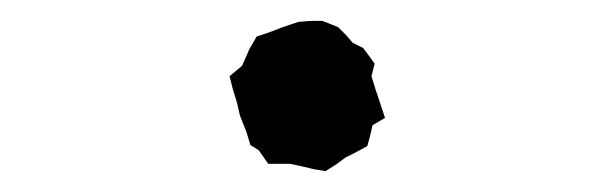

<svg xmlns="http://www.w3.org/2000/svg" viewBox="-20 -347 590 184"><path d="M258 -190H247H237L228 -203L220 -208L216 -221L210 -236L207 -249L203 -262L200 -274L206 -279L212 -284L216 -293L219 -300L226 -312L238 -316L251 -321L266 -326L278 -327H289L304 -321L312 -313L318 -306L328 -301L334 -293L339 -286L336 -274L340 -261L345 -246L349 -234L337 -227L335 -218L332 -207L319 -200L311 -196L303 -190L292 -183L280 -185L272 -187Z"/></svg>

Font: Winky Rough
Style: Regular
Weight: 400
Designer: Simon Atzbach
Foundry: typofactur
Version: Version 1.206